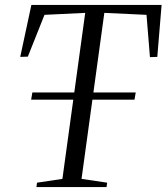

<svg xmlns="http://www.w3.org/2000/svg" viewBox="-20 -763 679 783"><path d="M128.5 0 131 -18 234.5 -33.5 327.5 -710.5 161.5 -702.5 93.5 -532 62.5 -531 108 -743H639L621.5 -531L591.5 -530L577.5 -702.5L405.5 -710.5L312.5 -33.5L417 -18L414.5 0ZM107 -356.5 112 -386H533.5L528.5 -356.5Z"/></svg>

Font: Merriweather 144pt Light
Style: Italic
Weight: 300
Italic angle: -7.8°
Version: Version 2.101